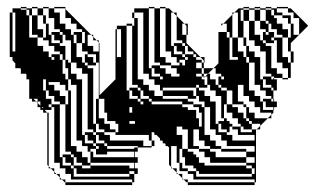

<svg xmlns="http://www.w3.org/2000/svg" viewBox="-20 -524 909 552"><path d="M24 -440V-456H16V-440ZM840 -424V-472H816V-456H824V-424ZM616 -456H622L616 -450ZM736 -432H744V-424H736ZM160 -400H152V-408H136V-424H128V-432H152V-424H160V-408H168V-424H160V-432H152V-440H136V-472H112V-456H120V-424H128V-400H152V-392H168V-352H176V-344H184V-408H160ZM264 -376V-402L258 -408H248V-418L242 -424H232V-392H248V-376ZM224 -368H232V-360H224ZM328 -328H316V-344H328ZM256 -336H232V-344H224V-360H248V-344H256ZM680 -296H648V-312H632V-328H664V-312H680ZM328 -296H312L316 -300V-312H328ZM584 -312V-318L578 -312ZM608 -304H616V-296H608ZM88 -264V-272H66V-296H72V-272H96V-248H104V-240H112V-232H88V-240H76L84 -232H88V-240H96V-248H72V-244L66 -250V-272H72V-264ZM544 -240H520V-248H448V-264H440V-280H424V-296H408V-312H392V-488H366V-500H408V-328H416V-304H440V-296H448V-264H536V-248H544ZM88 -248H72V-264H88ZM264 -232H256V-240H264ZM96 -240H104V-232H96ZM88 -232V-228L96 -220V-232ZM344 -200H352V-168H368V-176H344V-184H328V-200H320V-208H312V-216H296V-240H280V-264H296V-240H312V-232H328V-216H344ZM648 -152V-160H640V-152ZM448 -144H456V-136H448ZM424 -104H416V-120H408V-136H312V-144H280V-152H264V-168H256V-184H280V-168H296V-152H312V-144H320V-168H312V-176H288V-200H280V-240H264V-344H256V-368H232V-376H216V-400H200V-424H192V-432H216V-400H224V-432H216V-440H200V-456H184V-472H168V-498L166 -500H136V-504H168V-498L242 -424H248V-418L258 -408H264V-402L266 -400V-250L312 -296V-440H316V-424H328V-440H316V-450H344V-456H360V-450H344V-264H352V-240H376V-232H384V-224H392V-232H384V-240H408V-232H416V-224H504V-216H520V-208H544V-184H552V-160H560V-200H552V-216H536V-224H504V-232H416V-240H408V-248H384V-240H376V-248H360V-264H352V-272H376V-264H384V-248H392V-264H384V-272H376V-280H360V-450H366V-472H360V-488H366V-472H376V-296H392V-280H408V-264H424V-248H448V-240H520V-232H536V-224H560V-216H568V-232H552V-248H544V-272H448V-304H440V-312H424V-328H416V-336H440V-328H456V-312H472V-304H496V-312H488V-328H472V-336H440V-344H424V-500H408V-504H424V-500H440V-360H456V-344H472V-336H496V-344H488V-360H472V-376H456V-500H440V-504H456V-500H466L478 -488H488V-478L510 -456H520V-440H516V-450L510 -456H504V-424H516V-400L556 -360H568V-344H566V-350L556 -360H544V-368H536V-376H512V-368H504V-376H488V-392H480V-400H504V-392H512V-376H520V-392H512V-400H504V-408H488V-478L478 -488H472V-392H480V-368H504V-360H512V-352H520V-360H512V-368H536V-360H544V-352H560V-344H566V-328H594L584 -318V-296H600V-280H608V-272H616V-264H632V-272H640V-280H632V-288H640V-280H648V-264H632V-272H616V-280H608V-296H624V-304H616V-312H600V-328H594L608 -342V-432H616V-424H632V-416H640V-352H664V-360H648V-416H640V-432H632V-456H622L648 -482V-488H654L648 -482V-416H664V-376H680V-360H688V-344H696V-360H688V-392H680V-416H664V-488H654L666 -500H680V-496H696V-464H712V-424H728V-408H736V-400H744V-392H760V-328H776V-312H792V-300H768V-296H776V-264H766V-272H760V-280H744V-296H736V-304H760V-296H766V-300H768V-304H760V-312H744V-376H728V-392H712V-408H688V-392H696V-376H712V-360H728V-296H736V-272H760V-264H766V-240H768V-232H776V-216H768V-208H766V-216H744V-232H736V-240H760V-232H766V-240H760V-248H744V-264H728V-280H712V-344H696V-328H688V-344H696V-264H712V-248H728V-232H736V-208H766V-200L760 -194V-184H750L760 -194V-200H728V-216H712V-232H696V-248H680V-280H664V-232H680V-224H688V-216H696V-200H712V-184H750L728 -162V-152H718L728 -162V-168H704V-176H696V-184H688V-216H680V-224H648V-264H632V-224H648V-216H664V-200H680V-184H688V-176H696V-168H704V-152H718L716 -150V0H712V-8H536V-24H520V-32H496V-40H520V-32H544V-16H704V-24H552V-32H544V-40H536V-48H512V-72H504V-96H496V-56H504V-40H496V-56H488V-104H472V-44L476 -40H488V-28L492 -24H504V-12L508 -8H520V0H712V8H520V0H516L508 -8H504V-12L492 -24H488V-28L476 -40H472V-44L466 -50V-100L462 -104H456V-110L454 -112H448V-118L446 -120H440V-126L430 -136H424V-142L422 -144H416V-120H424ZM576 -272H552V-280H544V-272H552V-264H568V-248H584V-232H600V-168H608V-144H632V-136H648V-120H712V-136H664V-152H640V-144H632V-152H616V-168H608V-176H624V-184H616V-248H600V-264H584V-280H576V-304H570L578 -312H566V-328H560V-344H544V-336H512V-352H496V-344H504V-336H544V-328H560V-312H566V-304H570L566 -300V-304H560V-312H544V-304H560V-296H568V-280H576ZM264 -104H288V-96H366V-100H376V-104H288V-112H280V-120H256V-112H248V-120H232V-136H256V-120H264V-136H256V-144H248V-152H232V-312H216V-328H200V-344H184V-328H176V-344H184V-312H200V-296H216V-136H224V-112H248V-104H256V-96H264ZM712 -88V-104H632V-120H616V-136H600V-152H584V-216H568V-200H560V-216H568V-136H584V-120H600V-104H616V-96H688V-88ZM552 -152H536V-104H552V-96H584V-88H600V-72H688V-56H712V-72H688V-88H616V-96H584V-104H568V-120H552ZM416 -208V-216H488V-200H504V-184H512V-176H520V-168H536V-160H552V-152H536V-160H504V-168H488V-184H472V-200H368V-184H456V-168H472V-160H488V-136H504V-96H520V-88H536V-80H544V-72H552V-56H568V-48H688V-40H704V-24H712V-40H704V-48H688V-56H584V-72H568V-88H552V-96H520V-152H504V-160H488V-152H472V-160H448V-176H368V-184H360V-216H352V-200H360V-216H368V-200H376V-216H368V-224H384V-208ZM288 -80H256V-96H240V-88H248V-72H240V-88H232V-104H216V-120H200V-280H176V-264H184V-104H200V-88H216V-72H232V-56H240V-48H352V-40H366V-56H240V-72H366V-88H288ZM176 -224V-264H168V-280H152V-288H120V-280H112V-296H104V-264H112V-240H128V-224H152V-72H160V-48H184V-40H192V-16H352V-24H200V-40H192V-48H216V-40H240V-48H216V-56H192V-48H184V-56H168V-72H160V-80H184V-72H192V-56H200V-72H192V-80H184V-88H168V-224H152V-232H136V-248H120V-264H112V-280H136V-264H152V-248H168V-224ZM328 -408V-424H316V-408ZM24 -456V-472H16V-456ZM688 -416V-408H696V-464H680V-496H672V-464H680V-416ZM24 -424V-440H16V-424ZM520 -424H516V-440H520ZM632 -424V-432H616V-424ZM24 -408V-424H16V-408ZM24 -392V-408H16V-392ZM328 -392V-408H316V-392ZM24 -392H16V-376H24ZM328 -376V-392H316V-376ZM328 -360V-376H316V-360ZM824 -360H816V-376H808V-416H792V-424H776V-440H760V-456H752V-464H744V-496H728V-500H712V-504H728V-500H744V-496H760V-480H768V-472H776V-456H792V-440H808V-416H816V-456H808V-472H792V-480H768V-496H760V-500H744V-504H760V-500H776V-488H792V-480H816V-472H824V-488H808V-500H776V-504H808V-500H816L866 -450L816 -400V-376H824ZM328 -344H316V-360H328ZM824 -344H816V-360H824ZM680 -280H664V-288H640V-304H624V-328H616V-336H608V-342L616 -350V-336H624V-328H648V-344H640V-352H664V-344H680V-328H688V-288H680V-296H664V-288H680ZM328 -312H316V-328H328ZM120 -312H112V-328H120ZM120 -296H112V-312H120ZM808 -296H792V-300H808V-328H792V-344H776V-408H768V-416H760V-408H768V-400H744V-408H736V-424H752V-432H744V-440H728V-464H712V-496H696V-500H680V-504H696V-500H712V-496H728V-464H744V-456H752V-432H768V-416H792V-360H808V-344H816V-300H808ZM120 -296H104V-328H88V-336H64V-360H56V-392H40V-400H32V-496H40V-400H64V-408H56V-416H64V-408H72V-376H88V-368H96V-360H104V-344H96V-360H88V-368H64V-360H72V-344H88V-336H96V-344H112V-328H120V-344H112V-352H128V-304H136V-296H152V-288H120ZM96 -272H88V-304H64V-302L56 -310V-312H54L40 -326V-328H38L24 -342V-360H16V-376H40V-344H56V-328H72V-312H88V-304H96ZM328 -296V-248H344V-240H352V-232H360V-216H352V-232H344V-240H312V-296ZM264 -216H256V-232H264ZM264 -200H256V-216H264ZM104 -216H100L104 -212ZM264 -200V-184H256V-200ZM704 -144V-152H680V-160H672V-168H664V-184H648V-200H632V-224H624V-184H632V-176H640V-168H648V-160H672V-144ZM480 -112V-120H472V-136H448V-120H456V-112ZM224 -144V-136H248V-144ZM166 0 158 -8H152V-14L142 -24H136V-30L126 -40H120V-46L116 -50V-200H104V-208H96V-216H88V-228L84 -232H72V-240H64V-296H56V-310L54 -312H40V-326L38 -328H24V-342L16 -350V-360H8V-488H16V-472H24V-488H16V-500H40V-496H56V-480H64V-416H88V-392H104V-376H120V-360H128V-352H136V-360H128V-368H152V-352H160V-312H168V-296H176V-280H184V-296H176V-328H168V-352H160V-368H152V-376H136V-392H120V-408H104V-416H88V-424H72V-480H64V-496H56V-500H40V-504H56V-500H72V-480H88V-440H104V-416H112V-456H104V-480H88V-500H72V-504H88V-500H104V-480H112V-472H120V-500H104V-504H120V-500H136V-488H152V-456H168V-440H184V-424H192V-400H200V-360H216V-344H224V-336H232V-328H248V-168H256V-144H280V-136H296V-120H392V-104H416V-100H376V-88H368V-72H376V-56H368V-40H376V-24H366V-32H352V-24H366V0H360V-8H184V-24H168V-40H152V-56H136V-216H128V-224H120V-216H128V-208H108L116 -200H120V-46L126 -40H136V-30L142 -24H152V-14L158 -8H168V0H360V8H168V0ZM256 -112V-104H280V-112ZM352 -144V-152H424V-144H448V-152H440V-160H448V-152H456V-144H480V-120H488V-104H462L456 -110V-112H454L448 -118V-120H446L440 -126V-136H430L424 -142V-144H422L416 -150V-144Z"/></svg>

Font: Rubik Broken Fax
Style: Regular
Weight: 400
Designer: Hubert and Fischer, NaN
Foundry: Hubert and Fischer, NaN
Version: Version 2.201